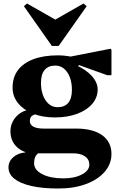

<svg xmlns="http://www.w3.org/2000/svg" viewBox="-20 -828 670 1099"><path d="M313.4 251Q222.8 251 159.3 236.5Q95.8 222 62.2 195.1Q28.6 168.2 28.6 130.2Q28.6 96.2 55.6 72.2Q82.6 48.2 124.2 44.6V7.8H198.6V49.6Q175.2 65.8 175.2 106.6Q175.2 145 221.9 169Q268.6 193 342.6 193Q406.6 193 449 170.5Q491.4 148 491.4 114.2Q491.4 84.6 466.5 67.1Q441.6 49.6 398.2 49.6H175.6Q115.4 49.6 77.6 14.4Q39.8 -20.8 39.8 -77Q39.8 -107.8 53.8 -133.9Q67.8 -160 92.1 -177.8Q116.4 -195.6 146.8 -199.6L192.6 -173.8Q173.2 -173.8 162 -163.9Q150.8 -154 150.8 -136.2Q150.8 -114.2 170.8 -103.1Q190.8 -92 229.8 -92H416Q511.8 -92 564.9 -53.9Q618 -15.8 618 53Q618 110.6 579 155.5Q540 200.4 471.6 225.7Q403.2 251 313.4 251ZM293.8 -155.8Q222.8 -155.8 168.1 -177.8Q113.4 -199.8 82.7 -238.3Q52 -276.8 52 -326.8Q52 -385.6 82.8 -426.6Q113.6 -467.6 171.8 -489.4Q230 -511.2 312.4 -511.2Q339.8 -511.2 369.2 -506.8Q398.6 -502.4 415.4 -495.2V-454.4Q472.2 -430 505.6 -392.8Q539 -355.6 539 -316.2Q539 -269.6 507.8 -233.3Q476.6 -197 421.2 -176.4Q365.8 -155.8 293.8 -155.8ZM309.8 -214.4Q349.8 -214.4 370.7 -239.4Q391.6 -264.4 391.6 -312.6Q391.6 -375.2 365.2 -413.9Q338.8 -452.6 296.4 -452.6Q256.4 -452.6 235.5 -427.6Q214.6 -402.6 214.6 -354.4Q214.6 -292.8 241.1 -253.6Q267.6 -214.4 309.8 -214.4ZM594.2 -397.4 431 -455.8 424.8 -440.2 319 -491.4 612.2 -549 618 -543.2V-397.4ZM134.6 -808 302.4 -712.4H290.4L458.2 -808L476 -792.4L316 -565.2H276.8L116.8 -792.4Z"/></svg>

Font: Platypi Light
Style: Regular
Weight: 300
Designer: David Sargent
Foundry: Bolt Cutter Type
Version: Version 1.200